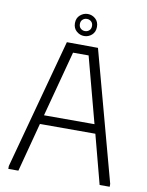

<svg xmlns="http://www.w3.org/2000/svg" viewBox="-94 -929 761 996"><g transform="rotate(10 287.0 -431.5)"><path d="M20 0V-15L205 -700L369 -699L554 -15V0H501L433 -258H141L73 0ZM154 -306H420L328 -652H246ZM287 -747Q265 -747 247 -762.5Q229 -778 229 -805Q229 -832 247 -847.5Q265 -863 287 -863Q310 -863 327.5 -847.5Q345 -832 345 -805Q345 -778 327.5 -762.5Q310 -747 287 -747ZM255 -805Q255 -790 264.5 -781.5Q274 -773 287 -773Q300 -773 309.5 -781.5Q319 -790 319 -805Q319 -820 309.5 -828.5Q300 -837 287 -837Q274 -837 264.5 -828.5Q255 -820 255 -805Z"/></g></svg>

Font: Phudu Light Light
Style: Regular
Weight: 300
Version: Version 1.005;gftools[0.9.23]